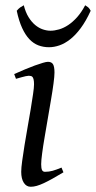

<svg xmlns="http://www.w3.org/2000/svg" viewBox="-20 -693 366 733"><path d="M222.2 -35.2Q199.2 -21.5 180.9 -11.2Q162.6 -1 147.5 6.1Q132.3 13.2 120.1 16.6Q107.9 20 97.2 20Q80.6 20 70.8 4.6Q61 -10.7 61 -37.1Q61 -51.8 64.7 -78.9Q68.4 -106 73.7 -138.9Q79.1 -171.9 85.4 -207.8Q91.8 -243.7 97.2 -276.1Q102.5 -308.6 106.2 -333.7Q109.9 -358.9 109.9 -371.1Q109.9 -382.3 108.4 -388.9Q106.9 -395.5 104.5 -398.7Q102.1 -401.9 98.1 -402.8Q94.2 -403.8 89.8 -403.8Q85.9 -403.8 77.9 -402.1Q69.8 -400.4 61.5 -397.9Q52.2 -395.5 41 -392.1L34.2 -410.2Q54.7 -419.4 75 -428Q95.2 -436.5 112.8 -442.9Q130.4 -449.2 143.6 -453.1Q156.7 -457 163.1 -457Q176.8 -457 182.4 -447.8Q188 -438.5 188 -416Q188 -401.9 184.3 -374.3Q180.7 -346.7 174.8 -312.5Q168.9 -278.3 162.6 -241Q156.2 -203.6 150.4 -169.4Q144.5 -135.3 140.9 -107.7Q137.2 -80.1 137.2 -65.9Q137.2 -50.8 140.4 -43.9Q143.6 -37.1 151.9 -37.1Q167 -37.1 180.9 -41Q194.8 -44.9 214.8 -53.2ZM326.2 -651.9Q308.1 -612.3 288.3 -585.7Q268.6 -559.1 248 -543Q227.5 -526.9 207 -519.8Q186.5 -512.7 167 -512.7Q145.5 -512.7 126.7 -519.8Q107.9 -526.9 92.3 -543.2Q76.7 -559.6 64.5 -586.2Q52.2 -612.8 43.9 -651.9Q50.8 -660.2 57.1 -664.6Q63.5 -668.9 70.8 -672.9Q77.6 -646 89.1 -627.4Q100.6 -608.9 114.5 -597.4Q128.4 -585.9 143.6 -580.8Q158.7 -575.7 172.9 -575.7Q188 -575.7 205.6 -580.8Q223.1 -585.9 240.5 -597.4Q257.8 -608.9 274.4 -627.4Q291 -646 305.2 -672.9Q312 -668.9 316.7 -665Q321.3 -661.1 326.2 -651.9Z"/></svg>

Font: Gentium Plus APac
Style: Italic
Weight: 400
Italic angle: -8°
Designer: J. Victor Gaultney, Annie Olsen, Iska Routamaa, Becca Hirsbrunner
Foundry: SIL International
Version: Version 5.000